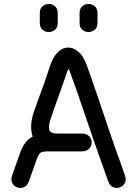

<svg xmlns="http://www.w3.org/2000/svg" viewBox="-20 -934 691 965"><path d="M42 -55Q33 -31 41.5 -14.5Q50 2 67 8Q84 14 101 6.5Q118 -1 126 -25Q133 -45 139.5 -62.5Q146 -80 152 -97.5Q158 -115 165 -135Q171 -149 176 -157.5Q181 -166 190 -169.5Q199 -173 216 -173Q237 -173 258 -173Q279 -173 300.5 -173Q322 -173 344 -173Q366 -173 390 -173Q410 -173 422.5 -182Q435 -191 439 -204.5Q443 -218 439 -231.5Q435 -245 422.5 -254Q410 -263 390 -263Q375 -263 350.5 -263Q326 -263 302.5 -263Q279 -263 266 -263Q248 -263 238.5 -268.5Q229 -274 227 -284.5Q225 -295 227.5 -309.5Q230 -324 236 -341Q245 -368 255 -396Q265 -424 275 -452Q285 -480 295 -508Q305 -536 314 -563Q319 -578 321.5 -583.5Q324 -589 326.5 -585Q329 -581 334 -566Q351 -520 370.5 -464Q390 -408 409.5 -350Q429 -292 447.5 -238.5Q466 -185 481 -143Q487 -127 494 -107Q501 -87 508.5 -65.5Q516 -44 523 -25Q531 -1 548 6.5Q565 14 582 8Q599 2 607.5 -14.5Q616 -31 607 -55Q600 -75 592.5 -96.5Q585 -118 578 -138Q571 -158 565 -173Q553 -206 539 -247.5Q525 -289 509.5 -335Q494 -381 478 -428.5Q462 -476 446 -522Q430 -568 415 -609Q399 -652 374.5 -673.5Q350 -695 323 -695Q296 -695 272.5 -673.5Q249 -652 234 -610Q223 -576 212 -544.5Q201 -513 190.5 -483.5Q180 -454 169.5 -426Q159 -398 150 -371Q136 -330 136.5 -294Q137 -258 151.5 -231Q166 -204 194.5 -188.5Q223 -173 266 -173Q272 -173 286 -173Q300 -173 317.5 -173Q335 -173 354 -173Q373 -173 390 -173Q410 -173 422.5 -182Q435 -191 439 -204.5Q443 -218 439 -231.5Q435 -245 422.5 -254Q410 -263 390 -263Q374 -263 350.5 -263Q327 -263 301.5 -263Q276 -263 253 -263Q230 -263 216 -263Q179 -263 152.5 -251.5Q126 -240 109 -218.5Q92 -197 81 -165Q74 -145 67.5 -127.5Q61 -110 55 -92.5Q49 -75 42 -55ZM180 -819Q180 -796 193.5 -784.5Q207 -773 225 -773Q243 -773 256.5 -784.5Q270 -796 270 -819Q270 -830 270 -837Q270 -844 270 -851Q270 -858 270 -868Q270 -891 256.5 -902.5Q243 -914 225 -914Q207 -914 193.5 -902.5Q180 -891 180 -868Q180 -858 180 -851Q180 -844 180 -837Q180 -830 180 -819ZM380 -819Q380 -796 393.5 -784.5Q407 -773 425 -773Q443 -773 456.5 -784.5Q470 -796 470 -819Q470 -830 470 -837Q470 -844 470 -851Q470 -858 470 -868Q470 -891 456.5 -902.5Q443 -914 425 -914Q407 -914 393.5 -902.5Q380 -891 380 -868Q380 -858 380 -851Q380 -844 380 -837Q380 -830 380 -819Z"/></svg>

Font: Tilt Neon
Style: Regular
Weight: 400
Designer: Andy Clymer
Foundry: Andy Clymer
Version: Version 1.000